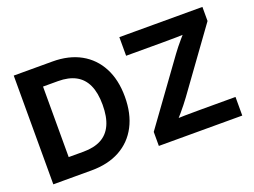

<svg xmlns="http://www.w3.org/2000/svg" viewBox="-109 -967 1595 1207"><g transform="rotate(-20 689.0 -364.0)"><path d="M319.8 0H131.3V-127.9H312.5Q383.3 -127.9 430.9 -153.3Q478.5 -178.7 502.4 -231.2Q526.4 -283.7 526.4 -364.3Q526.4 -444.8 502.4 -496.8Q478.5 -548.8 431.2 -574.2Q383.8 -599.6 313.5 -599.6H127.9V-727.5H322.8Q432.1 -727.5 511 -683.8Q589.8 -640.1 632.6 -558.6Q675.3 -477.1 675.3 -364.3Q675.3 -251 632.6 -169.2Q589.8 -87.4 510.3 -43.7Q430.7 0 319.8 0ZM213.4 -727.5V0H64V-727.5ZM770 0V-93.8L1069.3 -506.8Q1096.7 -544.4 1129.2 -582Q1161.6 -619.6 1194.3 -656.7L1206.5 -608.4Q1158.2 -604.5 1109.6 -603.8Q1061 -603 1012.7 -603H770.5V-727.5H1326.2V-633.3L1032.2 -227.1Q1003.4 -188 970 -148.7Q936.5 -109.4 902.3 -70.8L890.1 -119.1Q940.4 -123 990.5 -123.8Q1040.5 -124.5 1090.8 -124.5H1328.1V0Z"/></g></svg>

Font: Inter 17pt
Style: Bold
Weight: 700
Version: Version 4.001;git-66647c0bb